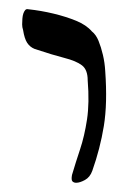

<svg xmlns="http://www.w3.org/2000/svg" viewBox="-20 -646 296 416"><path d="M145 -250Q140 -250 137 -253Q134 -256 136 -267Q144 -294 153.5 -322.5Q163 -351 168.5 -387Q174 -423 170 -472Q170 -495 157.5 -504.5Q145 -514 119.5 -520.5Q94 -527 55 -540Q45 -544 39 -553Q33 -562 30 -581Q28 -587 28 -593Q28 -599 28.5 -605.5Q29 -612 30.5 -616.5Q32 -621 34.5 -624Q37 -627 41 -626Q69 -623 96 -616.5Q123 -610 145 -601Q167 -592 179 -578Q188 -571 193.5 -557.5Q199 -544 203 -527Q207 -510 208 -492Q213 -422 205 -373Q197 -324 180 -276Q175 -262 164 -256Q153 -250 145 -250Z"/></svg>

Font: Noto Rashi Hebrew Light
Style: Regular
Weight: 300
Version: Version 1.006